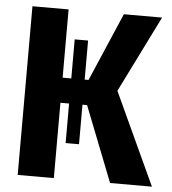

<svg xmlns="http://www.w3.org/2000/svg" viewBox="-51 -758 722 806"><g transform="rotate(5 309.5 -355.5)"><path d="M242.1 -150.8V-317.4H205.6V0H53.3V-710.8H205.6V-423.1H242.1V-587.7H298.5V-423.1H314.9L438.5 -710.8H599.5L439.5 -388.2L619 0H442.6L317.9 -317.4H298.5V-150.8Z"/></g></svg>

Font: Fira Code
Style: Bold
Weight: 700
Monospace: yes
Designer: Carrois Corporate, Edenspiekermann AG, Nikita Prokopov
Foundry: Carrois Corporate, Edenspiekermann AG, Nikita Prokopov
Version: Version 6.000; ttfautohint (v1.8.2) -l 8 -r 50 -G 200 -x 14 